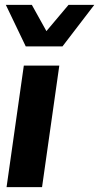

<svg xmlns="http://www.w3.org/2000/svg" viewBox="-20 -770 408 790"><path d="M4 -750H111L171 -642L262 -750H368L237 -579H86ZM78 -500H224L153 0H7Z"/></svg>

Font: Oakes Grotesk Bold
Style: Italic
Weight: 700
Italic angle: -8°
Designer: Samuel Oakes
Foundry: Samuel Oakes
Version: Version 1.000;PS 001.000;hotconv 1.0.88;makeotf.lib2.5.64775